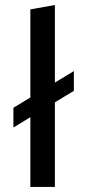

<svg xmlns="http://www.w3.org/2000/svg" viewBox="-20 -739 336 759"><path d="M100 0V-702L197 -719V0ZM33 -235V-313L272 -458V-380Z"/></svg>

Font: Ysabeau Office SemiBold
Style: Regular
Weight: 600
Designer: Christian Thalmann (Catharsis Fonts)
Version: Version 2.001;gftools[0.9.30]; featfreeze: tnum,lnum,ss02